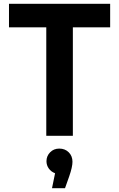

<svg xmlns="http://www.w3.org/2000/svg" viewBox="-20 -710 623 1004"><path d="M27 -567V-690H556V-567H361V0H222V-567ZM359 136Q359 163 342 212L320 274H252L268 196Q247 188 235 171Q223 154 223 133Q223 106 242 86.5Q261 67 290 67Q320 67 339.5 86.5Q359 106 359 136Z"/></svg>

Font: Radio Canada SemiBold
Style: Regular
Weight: 600
Designer: Charles Daoud, Etienne Aubert Bonn, Alexandre Saumier Demers, Jacques Le Bailly
Foundry: Radio-Canada
Version: Version 2.104; ttfautohint (v1.8.4.7-5d5b);gftools[0.9.28.de